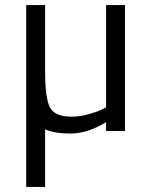

<svg xmlns="http://www.w3.org/2000/svg" viewBox="-20 -520 600 762"><path d="M401 -500H476V0H401V-35Q326 10 260.5 10Q195 10 159 -7V222H84V-500H159V-240Q159 -131 178 -94Q197 -57 264 -57Q297 -57 331 -66.5Q365 -76 383 -85L401 -94Z"/></svg>

Font: Titillium Web
Style: Regular
Weight: 400
Version: Version 1.001;PS 57.000;hotconv 1.0.70;makeotf.lib2.5.55311